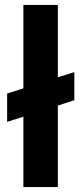

<svg xmlns="http://www.w3.org/2000/svg" viewBox="-20 -760 330 780"><path d="M282 -353 215 -331V0H75V-286L9 -265V-380L75 -401V-740H215V-446L282 -467Z"/></svg>

Font: MSTAGE SemiBold
Style: Regular
Weight: 600
Designer: Ninad Kale (Devanagari), Jonny Pinhorn (Latin)
Foundry: Indian Type Foundry
Version: 4.004